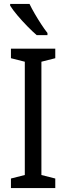

<svg xmlns="http://www.w3.org/2000/svg" viewBox="-20 -1029 340 983"><path d="M263 -66H36V-115L107 -133V-713L36 -731V-780H263V-731L192 -713V-133L263 -115ZM131 -1009Q142 -986 158 -958.5Q174 -931 191 -905Q208 -879 223 -860V-849H168Q148 -866 120.5 -894Q93 -922 69 -950.5Q45 -979 32 -1000V-1009Z"/></svg>

Font: Noto Sans Malayalam UI Condensed
Style: Regular
Weight: 400
Width: 3
Designer: Jelle Bosma - Monotype Design Team
Foundry: Monotype Imaging Inc.
Version: Version 2.104; ttfautohint (v1.8.4.7-5d5b)